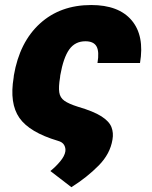

<svg xmlns="http://www.w3.org/2000/svg" viewBox="-20 -573 616 776"><path d="M348.6 -552.7Q460 -552.7 512.2 -490.7Q564.5 -428.7 545.9 -318.4H374Q381.8 -364.7 370.1 -385.5Q358.4 -406.2 325.2 -406.2Q283.7 -406.2 260 -373.3Q236.3 -340.3 223.6 -268.6L222.7 -259.8Q216.3 -221.7 219.5 -200Q222.7 -178.2 240.2 -165.8Q257.8 -153.3 294.9 -141.6Q358.4 -123 389.9 -102.8Q421.4 -82.5 430.4 -59.3Q439.5 -36.1 434.6 -8.8Q425.3 48.8 378.9 95.9Q332.5 143.1 268.6 183.6L183.6 118.2Q205.6 100.6 223.4 79.1Q241.2 57.6 244.1 39.1Q246.1 25.4 239.3 13.2Q232.4 1 213.9 -3.9Q99.1 -38.1 58.3 -96.7Q17.6 -155.3 35.2 -259.8L36.1 -268.6Q59.1 -402.8 141.4 -477.8Q223.6 -552.7 348.6 -552.7Z"/></svg>

Font: Inter Tight Black
Style: Italic
Weight: 900
Italic angle: -9.39999°
Designer: Rasmus Andersson
Foundry: rsms
Version: Version 3.004; ttfautohint (v1.8.4.7-5d5b)